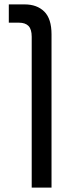

<svg xmlns="http://www.w3.org/2000/svg" viewBox="-20 -612 334 872"><path d="M124 -445Q124 -479 109.5 -494Q95 -509 66 -509H20V-592H92Q148 -592 181 -559.5Q214 -527 214 -456V240H124Z"/></svg>

Font: Noto Sans Hebrew
Style: Regular
Weight: 400
Designer: Monotype Design Team
Foundry: Monotype Imaging Inc.
Version: Version 1.000